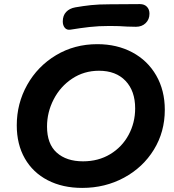

<svg xmlns="http://www.w3.org/2000/svg" viewBox="-20 -925 852 939"><path d="M62 -312Q62 -419 113 -510Q164 -601 254 -655Q344 -709 456 -709Q552 -709 627 -669Q702 -629 744 -556Q786 -483 786 -388Q786 -280 732.5 -193Q679 -106 586.5 -56Q494 -6 382 -6Q286 -6 213.5 -43.5Q141 -81 101.5 -150Q62 -219 62 -312ZM641 -395Q641 -480 594 -529.5Q547 -579 464 -579Q391 -579 333 -540.5Q275 -502 242.5 -439Q210 -376 210 -306Q210 -221 257.5 -178.5Q305 -136 386 -136Q461 -136 519 -171Q577 -206 609 -265.5Q641 -325 641 -395ZM287 -820Q287 -849 303.5 -866.5Q320 -884 348 -889Q388 -896 425.5 -900Q463 -904 517 -904L664 -905Q686 -905 698.5 -892Q711 -879 711 -858Q711 -830 692.5 -812Q674 -794 645 -794L602 -795Q564 -798 516 -798Q462 -798 418 -793Q374 -788 325 -780Q307 -777 297 -789Q287 -801 287 -820Z"/></svg>

Font: Mali
Style: Bold Italic
Weight: 700
Italic angle: -10°
Version: Version 1.000; ttfautohint (v1.6)